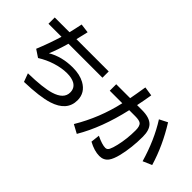

<svg xmlns="http://www.w3.org/2000/svg" viewBox="-53 -1443 2103 2103"><g transform="rotate(45 998.5 -391.5)"><path d="M70.8 -680.2H299.3Q316.9 -751 333.5 -834L439.9 -820.3Q424.3 -750 406.7 -680.2H906.7V-583H380.4Q342.3 -448.7 303.2 -357.9Q429.2 -433.1 600.1 -433.1Q706.5 -433.1 780.8 -392.6Q889.2 -333 889.2 -215.3Q889.2 -50.8 693.8 11.2Q570.8 50.3 331.5 57.1L295.4 -40Q524.9 -44.4 633.3 -77.6Q772 -120.1 772 -219.2Q772 -288.1 714.4 -320.3Q670.4 -344.2 598.1 -344.2Q516.1 -344.2 422.4 -314.5Q335.4 -287.1 255.4 -236.8L169.4 -293.9Q227.1 -433.6 272.9 -583H70.8Z M1064 -639.2H1279.8Q1294.4 -714.4 1312 -826.2L1314.9 -840.3L1421.4 -824.2Q1404.8 -720.7 1387.2 -639.2H1464.4Q1581.5 -639.2 1632.3 -586.4Q1677.2 -539.1 1677.2 -439Q1677.2 -271 1642.1 -124Q1621.6 -41 1592.3 -1.5Q1555.2 47.9 1488.8 47.9Q1410.6 47.9 1316.9 -2.9L1328.6 -106Q1421.4 -61.5 1472.2 -61.5Q1499.5 -61.5 1514.2 -90.3Q1529.8 -122.1 1543.5 -180.7Q1571.8 -299.8 1571.8 -432.1Q1571.8 -501.5 1543.5 -522Q1520 -539.1 1458.5 -539.1H1365.7Q1287.6 -193.4 1143.1 50.8L1044.4 -2.9Q1194.8 -254.4 1258.3 -539.1H1064ZM1864.7 -247.1Q1790.5 -503.4 1666.5 -698.2L1760.3 -746.1Q1899.9 -522.5 1968.3 -292Z"/></g></svg>

Font: UDEV Gothic 35
Style: Bold
Weight: 700
Version: v2.1.0; ttfautohint (v1.8.4.7-5d5b-dirty) -l 6 -r 45 -G 200 